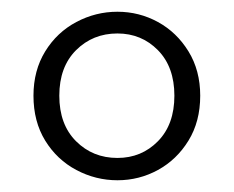

<svg xmlns="http://www.w3.org/2000/svg" viewBox="-20 -779 398 327"><path d="M180 -510Q221 -510 249 -538.5Q277 -567 277 -616Q277 -665 249 -693.5Q221 -722 180 -722Q138 -722 109.5 -693.5Q81 -665 81 -616Q81 -567 109.5 -538.5Q138 -510 180 -510ZM180 -472Q143 -472 110 -489.5Q77 -507 57 -539.5Q37 -572 37 -616Q37 -659 57 -691.5Q77 -724 110 -741.5Q143 -759 180 -759Q217 -759 249 -741.5Q281 -724 301 -691.5Q321 -659 321 -616Q321 -572 301 -539.5Q281 -507 249 -489.5Q217 -472 180 -472Z"/></svg>

Font: Noto Serif JP ExtraLight
Style: Bold
Weight: 700
Version: Version 2.003-H1;hotconv 1.1.1;makeotfexe 2.6.0